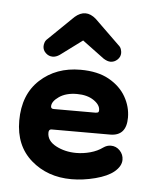

<svg xmlns="http://www.w3.org/2000/svg" viewBox="-41 -496 428 542"><g transform="rotate(5 172.5 -225.0)"><path d="M181 10Q113 10 66.5 -30.5Q20 -71 20 -142Q20 -216 65.5 -258Q111 -300 180 -300Q229 -300 261 -282Q293 -264 309 -236Q325 -208 325 -177Q325 -125 279 -125H113Q105 -125 105 -115Q105 -92 130.5 -78.5Q156 -65 188 -65Q208 -65 228 -70.5Q248 -76 263 -87Q273 -94 284 -94Q299 -94 309.5 -83Q320 -72 320 -57Q320 -39 301 -23Q283 -8 248.5 1Q214 10 181 10ZM233 -183Q235 -183 238.5 -184Q242 -185 242 -191Q242 -206 223.5 -218.5Q205 -231 176 -231Q145 -231 125.5 -217.5Q106 -204 106 -190Q106 -183 114 -183ZM70 -357Q70 -362 72 -368Q74 -374 80 -379L150 -447Q165 -460 180 -460Q195 -460 210 -447L280 -379Q286 -374 288 -368Q290 -362 290 -357Q290 -346 281.5 -338Q273 -330 262 -330Q253 -330 242 -337L180 -383L118 -337Q108 -330 98 -330Q87 -330 78.5 -338Q70 -346 70 -357Z"/></g></svg>

Font: Dongle
Style: Bold
Weight: 700
Designer: Yanghee Ryu
Foundry: Yanghee Ryu
Version: Version 2.000